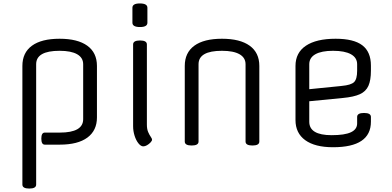

<svg xmlns="http://www.w3.org/2000/svg" viewBox="-20 -840 2274 1115"><path d="M240 -70H327Q463 -70 463 -148V-467Q463 -505 428 -525Q393 -545 326 -545Q190 -545 190 -467V232Q190 255 150 255Q110 255 110 232V-457Q110 -534 165.5 -574.5Q221 -615 326 -615Q431 -615 487 -574.5Q543 -534 543 -457V-158Q543 -82 487.5 -41Q432 0 327 0H240Q220 0 220 -35Q220 -70 240 -70Z M833 -582V-117Q833 -90 840.5 -73Q848 -56 855.5 -45.5Q863 -35 863 -29Q863 -22 854 -12.5Q845 -3 833.5 3.5Q822 10 812 10Q798 10 784 -7.5Q770 -25 761.5 -52Q753 -79 753 -107V-582Q753 -605 793 -605Q833 -605 833 -582ZM836 -708Q836 -683 793 -683Q749 -683 749 -708V-795Q749 -820 792 -820Q836 -820 836 -795Z M1486 -457V-18Q1486 5 1446 5Q1406 5 1406 -18V-467Q1406 -505 1371 -525Q1336 -545 1269 -545Q1133 -545 1133 -467V-18Q1133 5 1093 5Q1053 5 1053 -18V-457Q1053 -534 1108.5 -574.5Q1164 -615 1269 -615Q1374 -615 1430 -574.5Q1486 -534 1486 -457Z M2134 -459V-429Q2134 -374 2119.5 -341.5Q2105 -309 2070 -293Q2035 -277 1971 -271L1776 -252V-133Q1776 -55 1906 -55Q1982 -55 2018 -72Q2054 -89 2054 -123V-161Q2054 -184 2094 -184Q2134 -184 2134 -161V-133Q2134 15 1914 15Q1809 15 1752.5 -26Q1696 -67 1696 -143V-457Q1696 -534 1756.5 -574.5Q1817 -615 1929 -615Q2034 -615 2084 -577Q2134 -539 2134 -459ZM1776 -467V-322L1964 -341Q2019 -346 2036.5 -363.5Q2054 -381 2054 -429V-467Q2054 -505 2018 -525Q1982 -545 1914 -545Q1847 -545 1811.5 -525Q1776 -505 1776 -467Z"/></svg>

Font: Offside
Style: Regular
Weight: 400
Designer: Eduardo Rodriguez Tunni
Foundry: Eduardo Rodriguez Tunni
Version: Version 1.002; ttfautohint (v1.8.4.7-5d5b);gftools[0.9.23]